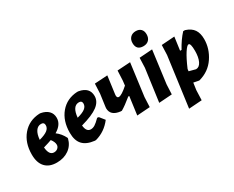

<svg xmlns="http://www.w3.org/2000/svg" viewBox="-117 -1169 2237 1832"><g transform="rotate(-30 1001.5 -253.0)"><path d="M187 10Q104 10 60 -38Q16 -86 16 -176Q16 -306 86.5 -389Q157 -472 273 -478L287 -477Q340 -467 369 -437.5Q398 -408 398 -362Q398 -288 314 -239Q363 -203 392 -144V-136Q375 -68 320 -29Q265 10 187 10ZM238 -386Q202 -386 179.5 -353.5Q157 -321 152 -260Q215 -277 243.5 -299Q272 -321 272 -352Q272 -386 238 -386ZM270 -139Q270 -170 242 -206Q213 -195 151 -177Q158 -88 212 -88Q237 -88 253.5 -103Q270 -118 270 -139Z M793 -111Q723 -19 616 10H602Q516 0 475 -44.5Q434 -89 434 -174Q434 -306 504 -389Q574 -472 690 -478L704 -477Q815 -457 815 -361Q815 -300 756.5 -256Q698 -212 570 -177Q577 -103 626 -103Q649 -103 671.5 -117Q694 -131 732 -169L749 -166ZM654 -384Q582 -384 571 -262Q632 -278 659.5 -299.5Q687 -321 687 -352Q687 -384 654 -384Z M1018 -471 992 -277 991 -265Q991 -237 1011 -237Q1042 -237 1115 -302L1121 -354L1126 -462L1269 -471L1222 -114L1217 -6L1074 4L1101 -196H1090Q1017 -136 970 -109H957Q851 -121 851 -205L853 -223L871 -354L876 -462Z M1463 -701Q1499 -701 1519 -680.5Q1539 -660 1539 -623Q1539 -584 1517 -561.5Q1495 -539 1457 -539Q1380 -539 1380 -617Q1380 -655 1402.5 -678Q1425 -701 1463 -701ZM1512 -472 1465 -114 1460 -6 1316 4 1365 -354 1369 -462Z M1757 -472 1737 -327H1753Q1801 -415 1856 -474H1876Q1938 -454 1965 -414Q1992 -374 1992 -309Q1992 -204 1930.5 -112.5Q1869 -21 1757 10H1750L1694 -1L1683 76L1679 185L1535 195L1609 -354L1613 -462ZM1837 -340Q1820 -340 1786.5 -288.5Q1753 -237 1712 -141L1709 -117L1781 -98Q1818 -98 1839 -141.5Q1860 -185 1860 -255Q1860 -340 1837 -340Z"/></g></svg>

Font: Alegreya Sans SC ExtraBold
Style: Italic
Weight: 800
Italic angle: -7°
Designer: Juan Pablo del Peral
Foundry: Huerta Tipografica
Version: Version 2.007